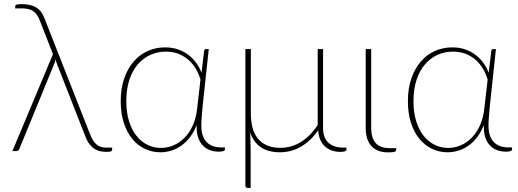

<svg xmlns="http://www.w3.org/2000/svg" viewBox="-20 -730 2506 928"><path d="M522 -16.5V-6Q522 -1 517 1.5Q512 4 496 4Q479.5 4 464.8 1Q450 -2 436.8 -10.5Q423.5 -19 412 -34Q400.5 -49 391.5 -73.5L256.5 -418Q251 -432 249 -443Q247 -432 241.5 -420L73 -9Q72 -6 68.5 -3Q65 0 59.5 0H40L236 -468L172 -632Q166 -646.5 159 -657.2Q152 -668 142 -675.2Q132 -682.5 118 -686Q104 -689.5 84 -689.5H53.5V-699.5Q53.5 -701.5 54.5 -703.5Q55.5 -705.5 58.5 -707Q61.5 -708.5 67.5 -709.2Q73.5 -710 83.5 -710Q128.5 -710 154.5 -694.5Q180.5 -679 194 -644L414.5 -83Q429 -46 447 -31.2Q465 -16.5 492.5 -16.5Z M949 -345Q941.5 -371 927.8 -395.2Q914 -419.5 893.2 -438.5Q872.5 -457.5 844.8 -469Q817 -480.5 781.5 -480.5Q741.5 -480.5 706.8 -464.8Q672 -449 646 -418.8Q620 -388.5 605.2 -343.8Q590.5 -299 590.5 -241Q590.5 -185.5 604 -143.2Q617.5 -101 640.5 -72.5Q663.5 -44 693.8 -29.5Q724 -15 758 -15Q789.5 -15 819.2 -27.8Q849 -40.5 873 -65.2Q897 -90 913 -126.5Q929 -163 933.5 -211ZM1067 -17.5V-7Q1067 -3 1060 0Q1053 3 1038 3Q1016.5 3 997 -3.5Q977.5 -10 962.8 -24.2Q948 -38.5 939.2 -61.2Q930.5 -84 930.5 -116Q930.5 -118.5 930.5 -121.2Q930.5 -124 931 -126.5Q905.5 -62 859 -28Q812.5 6 755 6Q715.5 6 680.5 -10.5Q645.5 -27 619.5 -58.5Q593.5 -90 578.5 -136Q563.5 -182 563.5 -241Q563.5 -303 580.5 -351.5Q597.5 -400 626.5 -433.2Q655.5 -466.5 694.5 -483.8Q733.5 -501 778 -501Q813 -501 841.8 -490.8Q870.5 -480.5 892.5 -463.2Q914.5 -446 930 -423.8Q945.5 -401.5 954 -378L966.5 -483Q968.5 -493 976.5 -493H989L959 -212.5Q956.5 -187 954.8 -163.2Q953 -139.5 953 -123.5Q953 -94.5 960.2 -74.2Q967.5 -54 980.5 -41.5Q993.5 -29 1011.2 -23.2Q1029 -17.5 1050.5 -17.5Z M1654.5 -16.5V-5.5Q1654.5 -1.5 1647.5 1.2Q1640.5 4 1625.5 4Q1604.5 4 1585.8 -2Q1567 -8 1552.5 -20.5Q1538 -33 1528.8 -52.8Q1519.5 -72.5 1518 -100.5Q1483.5 -50.5 1436.5 -22.2Q1389.5 6 1333.5 6Q1275.5 6 1240 -18.8Q1204.5 -43.5 1189 -90.5Q1190 -67.5 1190.8 -42.8Q1191.5 -18 1191.5 2V178.5H1178.5Q1172.5 178.5 1169.2 175.2Q1166 172 1166 166.5V-493H1192.5V-180.5Q1192.5 -142 1201 -111.2Q1209.5 -80.5 1227.2 -59.2Q1245 -38 1271.8 -26.8Q1298.5 -15.5 1334.5 -15.5Q1389.5 -15.5 1435.5 -44.5Q1481.5 -73.5 1515.5 -126V-493H1541.5V-109.5Q1541.5 -85 1548.8 -67.5Q1556 -50 1568.8 -38.8Q1581.5 -27.5 1599.2 -22Q1617 -16.5 1638 -16.5Z M1747.5 -493H1774V-112Q1774 -64 1795.5 -39Q1817 -14 1863.5 -14H1895V-5Q1895 0.5 1887.2 3.5Q1879.5 6.5 1856.5 6.5Q1803 6.5 1775.2 -24Q1747.5 -54.5 1747.5 -111Z M2337 -345Q2329.5 -371 2315.8 -395.2Q2302 -419.5 2281.2 -438.5Q2260.5 -457.5 2232.8 -469Q2205 -480.5 2169.5 -480.5Q2129.5 -480.5 2094.8 -464.8Q2060 -449 2034 -418.8Q2008 -388.5 1993.2 -343.8Q1978.5 -299 1978.5 -241Q1978.5 -185.5 1992 -143.2Q2005.5 -101 2028.5 -72.5Q2051.5 -44 2081.8 -29.5Q2112 -15 2146 -15Q2177.5 -15 2207.2 -27.8Q2237 -40.5 2261 -65.2Q2285 -90 2301 -126.5Q2317 -163 2321.5 -211ZM2455 -17.5V-7Q2455 -3 2448 0Q2441 3 2426 3Q2404.5 3 2385 -3.5Q2365.5 -10 2350.8 -24.2Q2336 -38.5 2327.2 -61.2Q2318.5 -84 2318.5 -116Q2318.5 -118.5 2318.5 -121.2Q2318.5 -124 2319 -126.5Q2293.5 -62 2247 -28Q2200.5 6 2143 6Q2103.5 6 2068.5 -10.5Q2033.5 -27 2007.5 -58.5Q1981.5 -90 1966.5 -136Q1951.5 -182 1951.5 -241Q1951.5 -303 1968.5 -351.5Q1985.5 -400 2014.5 -433.2Q2043.5 -466.5 2082.5 -483.8Q2121.5 -501 2166 -501Q2201 -501 2229.8 -490.8Q2258.5 -480.5 2280.5 -463.2Q2302.5 -446 2318 -423.8Q2333.5 -401.5 2342 -378L2354.5 -483Q2356.5 -493 2364.5 -493H2377L2347 -212.5Q2344.5 -187 2342.8 -163.2Q2341 -139.5 2341 -123.5Q2341 -94.5 2348.2 -74.2Q2355.5 -54 2368.5 -41.5Q2381.5 -29 2399.2 -23.2Q2417 -17.5 2438.5 -17.5Z"/></svg>

Font: Lato ExtraLight
Style: Regular
Weight: 275
Designer: Lukasz Dziedzic with Adam Twardoch and Botio Nikoltchev
Foundry: tyPoland Lukasz Dziedzic
Version: Version 2.015; 2015-08-06; http://www.latofonts.com/